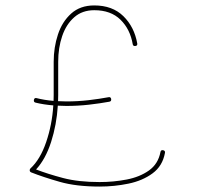

<svg xmlns="http://www.w3.org/2000/svg" viewBox="-20 -686 755 707"><path d="M105 -318.8Q106.9 -326.7 114.7 -324.7Q143.1 -317.4 177.2 -314.5Q177.7 -324.7 177.7 -335.4V-458.5Q177.7 -511.7 193.4 -559.1Q209 -606.4 242.2 -636.2Q275.4 -666 327.1 -666Q394 -666 434.3 -626.5Q474.6 -586.9 485.4 -525.9Q486.8 -517.6 478.5 -516.6Q470.2 -515.6 468.8 -522.9Q459.5 -578.1 423.8 -613.3Q388.2 -648.4 327.1 -648.4Q282.7 -648.4 253.2 -622.3Q223.6 -596.2 209 -553.2Q194.3 -510.3 194.3 -458.5V-335.4Q194.3 -324.2 193.8 -313.5Q209 -312.5 224.6 -312.5Q266.1 -312.5 306.2 -317.1Q346.2 -321.8 379.9 -328.1Q387.2 -329.6 389.2 -322.3Q391.1 -313 382.8 -311.5Q348.6 -305.2 307.6 -300.5Q266.6 -295.9 224.6 -295.9Q208.5 -295.9 192.9 -296.9Q188.5 -226.6 168.2 -163.3Q147.9 -100.1 112.8 -62Q155.8 -45.4 212.2 -30.5Q268.6 -15.6 346.7 -15.6Q397.9 -15.6 446.3 -24.9Q494.6 -34.2 528.6 -58.3Q562.5 -82.5 570.8 -126Q572.3 -134.8 581.1 -132.8Q588.9 -130.9 587.4 -123Q578.6 -74.7 541.7 -47.6Q504.9 -20.5 453.1 -9.8Q401.4 1 346.7 1Q260.7 1 200 -16.4Q139.2 -33.7 94.7 -51.3Q89.4 -53.7 89.4 -59.1Q89.4 -63 91.8 -65.4Q128.4 -99.1 150.1 -163.1Q171.9 -227.1 176.3 -297.9Q140.6 -300.8 110.8 -308.1Q103 -310.1 105 -318.8Z"/></svg>

Font: Mikhak-DS1-FD Thin
Style: Regular
Weight: 100
Designer: Amin Abedi
Version: Version 3.2